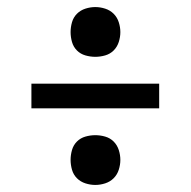

<svg xmlns="http://www.w3.org/2000/svg" viewBox="-20 -612 540 544"><path d="M250 -451Q236 -451 222 -455Q208 -459 198 -469Q188 -479 184 -493Q180 -507 180 -521Q180 -535 184 -549Q188 -563 198 -573Q208 -583 222 -587.5Q236 -592 250 -592Q264 -592 278 -587.5Q292 -583 302 -573Q312 -563 316.5 -549Q321 -535 321 -521Q321 -507 316.5 -493Q312 -479 302 -469Q292 -459 278 -455Q264 -451 250 -451ZM69 -305V-375H431V-305ZM250 -88Q236 -88 222 -92.5Q208 -97 198 -107Q188 -117 184 -131Q180 -145 180 -159Q180 -173 184 -187Q188 -201 198 -211Q208 -221 222 -225Q236 -229 250 -229Q264 -229 278 -225Q292 -221 302 -211Q312 -201 316.5 -187Q321 -173 321 -159Q321 -145 316.5 -131Q312 -117 302 -107Q292 -97 278 -92.5Q264 -88 250 -88Z"/></svg>

Font: Iosevka Slab
Style: Regular
Weight: 400
Monospace: yes
Designer: Belleve Invis
Foundry: Belleve Invis
Version: Version 11.2.4; ttfautohint (v1.8.3)